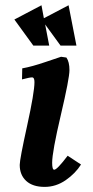

<svg xmlns="http://www.w3.org/2000/svg" viewBox="-20 -715 358 737"><path d="M214.4 -497.1 234.9 -494.1Q246.6 -477.5 246.6 -445.8Q246.6 -414.1 213.4 -272.9Q180.2 -131.8 180.2 -90.3Q180.2 -63.5 188 -63.5Q199.2 -63.5 239.7 -117.2L291 -83.5Q269.5 -49.3 232.2 -23.4Q194.8 2.4 151.4 2.4Q105.5 2.4 80.6 -20.5Q55.7 -43.5 55.7 -82Q55.7 -103.5 84 -231.9Q112.3 -360.4 112.3 -399.9Q112.3 -418 103 -418Q94.2 -418 64.5 -410.2L65.4 -452.6Q102.1 -459 155.5 -477.3Q209 -495.6 214.4 -497.1ZM273.4 -540H212.4L153.3 -621.1L168.9 -540H107.9L35.2 -640.1L139.2 -694.8L148.4 -645L243.2 -694.8Z"/></svg>

Font: Flanker
Style: Bold Italic
Weight: 700
Italic angle: -12°
Designer: Flanker
Version: Version 2.000